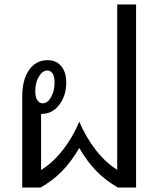

<svg xmlns="http://www.w3.org/2000/svg" viewBox="-20 -835 708 855"><path d="M586 -815V0H505Q452 -30 410.5 -72Q369 -114 333 -176Q297 -114 255.5 -72Q214 -30 161 0H79V-405Q79 -480 109.5 -523.5Q140 -567 192 -567Q231 -567 253 -540Q275 -513 275 -468Q275 -409 244 -368.5Q213 -328 167 -328H163V-78Q214 -109 259 -166Q304 -223 333 -293Q363 -223 407 -166.5Q451 -110 502 -79V-815ZM137 -429Q137 -404 146 -389.5Q155 -375 170 -375Q192 -375 207.5 -402.5Q223 -430 223 -468Q223 -493 214.5 -507Q206 -521 191 -521Q169 -521 153 -494Q137 -467 137 -429Z"/></svg>

Font: KoHo Medium
Style: Regular
Weight: 500
Version: Version 1.000; ttfautohint (v1.6)